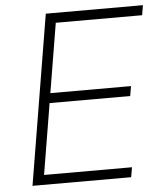

<svg xmlns="http://www.w3.org/2000/svg" viewBox="-52 -774 696 820"><g transform="rotate(-5 295.5 -364.0)"><path d="M54.2 0 174.8 -727.5H591.3L584 -685.1H213.9L164.6 -387.7H510.3L503.4 -345.7H157.7L107.4 -42H484.4L477.1 0Z"/></g></svg>

Font: Inter 18pt ExtraLight
Style: Italic
Weight: 250
Italic angle: -9.3988°
Designer: Rasmus Andersson
Foundry: rsms
Version: Version 4.001;git-66647c0bb